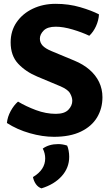

<svg xmlns="http://www.w3.org/2000/svg" viewBox="-20 -718 596 1028"><path d="M17 -59.5Q20 -92 37.2 -123.5Q54.5 -155 76.5 -174Q119 -148.5 172.5 -128.5Q226 -108.5 279 -108.5Q325 -108.5 346 -130.2Q367 -152 367 -178.5Q367 -197.5 354.8 -218.8Q342.5 -240 300 -257.5L179.5 -308Q117.5 -334 77.2 -377Q37 -420 37 -491Q37 -552.5 69 -599Q101 -645.5 155.8 -671.5Q210.5 -697.5 278 -697.5Q348 -697.5 409.5 -679.5Q471 -661.5 510 -641Q508 -608.5 494 -577.8Q480 -547 458 -526.5Q419.5 -545 369 -560Q318.5 -575 278.5 -575Q234 -575 213.8 -554.5Q193.5 -534 193.5 -511Q193.5 -490 207.8 -474.2Q222 -458.5 255.5 -444.5L378 -393.5Q425.5 -374 459.2 -344.8Q493 -315.5 510.8 -278.2Q528.5 -241 528.5 -197.5Q528.5 -137.5 499.8 -89.5Q471 -41.5 413.2 -13.5Q355.5 14.5 268.5 14.5Q207.5 14.5 139.8 -4.8Q72 -24 17 -59.5ZM339.5 61.5Q344.5 72 347.5 88.8Q350.5 105.5 350.5 121.5Q350.5 180.5 310.5 225Q270.5 269.5 202 290.5Q184 284.5 172.2 267.8Q160.5 251 156.5 230Q222 191 222 130Q222 117 218.8 103.5Q215.5 90 209 77.5Q242.5 53.5 291.5 53.5Q315.5 53.5 339.5 61.5Z"/></svg>

Font: Signika Negative
Style: Bold
Weight: 700
Designer: Anna Giedry
Foundry: Anna Giedry
Version: Version 2.001